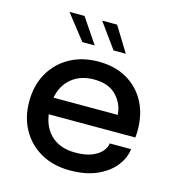

<svg xmlns="http://www.w3.org/2000/svg" viewBox="-110 -834 869 939"><g transform="rotate(15 324.0 -364.0)"><path d="M591 -167Q587 -124 556 -83Q525 -42 467.5 -15.5Q410 11 327.5 11Q245 11 182.2 -24Q119.5 -59 84.5 -121Q49.5 -183 49.5 -264Q49.5 -346 85 -408Q120.5 -470 183.2 -504.8Q246 -539.5 328 -539.5Q411 -539.5 471.8 -504.5Q532.5 -469.5 565.5 -408Q598.5 -346.5 598.5 -266.5Q598.5 -257.5 598 -244.8Q597.5 -232 596.5 -227.5H158Q168 -158 212.8 -119Q257.5 -80 331 -80Q382.5 -80 415.2 -93.5Q448 -107 464.5 -127Q481 -147 483 -167ZM329 -449.5Q261.5 -449.5 216.5 -413Q171.5 -376.5 159.5 -312H485Q481 -368 442 -408.8Q403 -449.5 329 -449.5ZM445.5 -611H383.5L292 -737.5H367.5ZM288 -611H225.5L126.5 -737.5H202.5Z"/></g></svg>

Font: Epilogue Medium
Style: Regular
Weight: 500
Designer: Tyler Finck
Foundry: Etcetera Type Co
Version: Version 2.111; ttfautohint (v1.8.3)